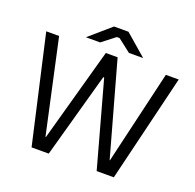

<svg xmlns="http://www.w3.org/2000/svg" viewBox="-147 -1024 1199 1178"><g transform="rotate(20 452.5 -435.0)"><path d="M261 -749H354L439 -815H457L542 -749H635L495 -870H401ZM179 0H291L445 -555H451L604 0H716L885 -700H801L658 -90H656L486 -700H409L240 -90H237L104 -700H20Z"/></g></svg>

Font: Fixel Display Regular
Style: Regular
Weight: 400
Designer: AlfaBravo + MacPaw
Foundry: Kyrylo Tkachov, Marchela Mozhyna, Serhii Makarenko, Maria Weinstein, Zakhar Kryvoshyya
Version: Version 1.211